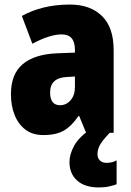

<svg xmlns="http://www.w3.org/2000/svg" viewBox="-20 -634 573 843"><path d="M287 -614Q376 -614 427.5 -564Q479 -514 479 -414V-51H358L328 -124H324Q295 -81 261 -61Q227 -41 170 -41Q123 -41 91.5 -65Q60 -89 44 -129.5Q28 -170 28 -220Q28 -309 80 -352.5Q132 -396 231 -400L309 -403V-415Q309 -483 251 -483Q199 -483 122 -442L76 -564Q119 -588 172 -601Q225 -614 287 -614ZM275 -296Q200 -293 200 -228Q200 -172 244 -172Q271 -172 290 -194Q309 -216 309 -251V-298ZM408 43Q408 60 418.5 70.5Q429 81 448 81Q461 81 472.5 78Q484 75 492 70V175Q479 180 459.5 184.5Q440 189 414 189Q353 189 319 159Q285 129 285 77Q285 44 305.5 6Q326 -32 382 -70L462 -51Q430 -18 419 2Q408 22 408 43Z"/></svg>

Font: Noto Sans Tamil UI Condensed Black
Style: Regular
Weight: 900
Width: 3
Designer: Jelle Bosma - Monotype Design Team
Foundry: Monotype Imaging Inc.
Version: Version 2.004; ttfautohint (v1.8.4.7-5d5b)